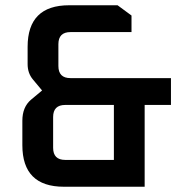

<svg xmlns="http://www.w3.org/2000/svg" viewBox="-20 -710 710 730"><path d="M65 -158V-251Q65 -303 98 -331L140 -366L105 -408Q85 -432 85 -466V-532Q85 -690 243 -690H427L480 -651V-588H248Q202 -588 202 -542V-459Q202 -413 248 -413H630V-311H530V0H223Q65 0 65 -158ZM182 -148Q182 -102 228 -102H413V-311H228Q182 -311 182 -265Z"/></svg>

Font: Oxanium SemiBold
Style: Regular
Weight: 600
Designer: Severin Meyer
Version: Version 2.000